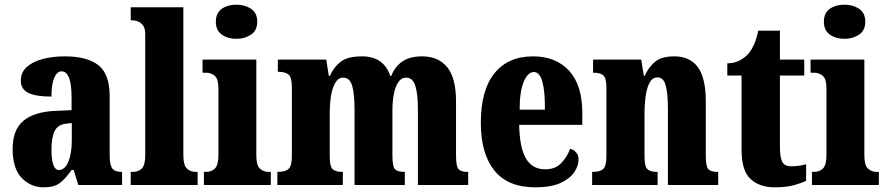

<svg xmlns="http://www.w3.org/2000/svg" viewBox="-20 -791 3795 821"><path d="M166 10Q112 10 73 -30Q34 -70 34 -154Q34 -236 80 -274.5Q126 -313 218 -317L286 -320V-374Q286 -486 243 -486Q224 -486 212 -458.5Q200 -431 200 -378Q133 -378 101 -394Q69 -410 69 -446Q69 -482 95 -505Q121 -528 163.5 -539Q206 -550 257 -550Q353 -550 401 -512Q449 -474 449 -380V-126Q449 -86 460 -71Q471 -56 499 -56H502V0H315L295 -64H286Q258 -24 234 -7Q210 10 166 10ZM232 -64Q257 -64 272 -99Q287 -134 287 -191V-265L262 -262Q227 -258 213.5 -230.5Q200 -203 200 -150Q200 -109 208 -86.5Q216 -64 232 -64Z M539 0V-56H549Q572 -56 586.5 -70.5Q601 -85 601 -127V-645Q601 -671 590.5 -683.5Q580 -696 568 -700Q556 -704 549 -704H539V-760H764V-127Q764 -85 779 -70.5Q794 -56 817 -56H825V0Z M991 -625Q954 -625 928.5 -643Q903 -661 903 -698Q903 -736 928.5 -753.5Q954 -771 991 -771Q1027 -771 1053.5 -753.5Q1080 -736 1080 -698Q1080 -661 1053.5 -643Q1027 -625 991 -625ZM852 0V-56H861Q885 -56 899.5 -71Q914 -86 914 -129V-413Q914 -452 899 -466Q884 -480 861 -480H846V-536H1076V-127Q1076 -85 1091 -70.5Q1106 -56 1129 -56H1138V0Z M1166 0V-56H1170Q1198 -56 1213 -68Q1228 -80 1228 -124V-419Q1228 -461 1213.5 -472.5Q1199 -484 1171 -484H1168V-536H1375L1386 -467H1391Q1407 -504 1437 -527Q1467 -550 1528 -550Q1621 -550 1649 -466H1653Q1667 -504 1699 -527Q1731 -550 1785 -550Q1854 -550 1892 -504Q1930 -458 1930 -357V-126Q1930 -80 1940.5 -68Q1951 -56 1979 -56H1982V0H1767V-325Q1767 -389 1756 -424Q1745 -459 1716 -459Q1696 -459 1683 -439.5Q1670 -420 1664 -388Q1658 -356 1658 -318V-126Q1658 -80 1668.5 -68Q1679 -56 1707 -56H1711V0H1496V-325Q1496 -389 1486 -424Q1476 -459 1447 -459Q1427 -459 1414 -437.5Q1401 -416 1395.5 -381.5Q1390 -347 1390 -306V-121Q1390 -79 1402.5 -67.5Q1415 -56 1443 -56H1446V0Z M2269 10Q2151 10 2093.5 -62.5Q2036 -135 2036 -265Q2036 -406 2094.5 -478Q2153 -550 2259 -550Q2357 -550 2413.5 -488.5Q2470 -427 2470 -308V-257H2200Q2202 -158 2229.5 -112.5Q2257 -67 2311 -67Q2354 -67 2379 -92.5Q2404 -118 2418 -155Q2433 -151 2443.5 -139Q2454 -127 2454 -109Q2454 -82 2435.5 -54.5Q2417 -27 2376.5 -8.5Q2336 10 2269 10ZM2310 -322Q2311 -398 2299.5 -440.5Q2288 -483 2263 -483Q2237 -483 2219.5 -441.5Q2202 -400 2202 -322Z M2512 0V-56H2516Q2545 -56 2559 -68Q2573 -80 2573 -124V-416Q2573 -457 2560 -468.5Q2547 -480 2520 -480H2516V-536H2722L2733 -467H2737Q2753 -503 2780.5 -526.5Q2808 -550 2863 -550Q2930 -550 2964 -504Q2998 -458 2998 -357V-126Q2998 -80 3008.5 -68Q3019 -56 3047 -56H3051V0H2836V-325Q2836 -389 2827 -424.5Q2818 -460 2791 -460Q2770 -460 2758 -438Q2746 -416 2741 -381Q2736 -346 2736 -306V-121Q2736 -79 2748.5 -67.5Q2761 -56 2789 -56H2792V0Z M3292 10Q3228 10 3189.5 -25.5Q3151 -61 3151 -149V-468H3090V-520Q3125 -521 3148.5 -535.5Q3172 -550 3184 -566Q3195 -580 3205.5 -603.5Q3216 -627 3222 -660H3315V-536H3419V-468H3315V-163Q3315 -120 3324.5 -100Q3334 -80 3363 -80Q3400 -80 3427 -89V-18Q3412 -10 3378 0Q3344 10 3292 10Z M3591 -625Q3554 -625 3528.5 -643Q3503 -661 3503 -698Q3503 -736 3528.5 -753.5Q3554 -771 3591 -771Q3627 -771 3653.5 -753.5Q3680 -736 3680 -698Q3680 -661 3653.5 -643Q3627 -625 3591 -625ZM3452 0V-56H3461Q3485 -56 3499.5 -71Q3514 -86 3514 -129V-413Q3514 -452 3499 -466Q3484 -480 3461 -480H3446V-536H3676V-127Q3676 -85 3691 -70.5Q3706 -56 3729 -56H3738V0Z"/></svg>

Font: Noto Serif Armenian ExtraCondensed Black
Style: Regular
Weight: 900
Width: 2
Designer: Monotype Design Team
Foundry: Monotype Imaging Inc.
Version: Version 2.008; ttfautohint (v1.8.4.7-5d5b)